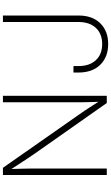

<svg xmlns="http://www.w3.org/2000/svg" viewBox="264 -1032 777 1345"><g transform="rotate(-90 652.5 -359.5)"><path d="M99.1 0V-727.5H149.4L516.1 -203.6Q532.2 -181.2 549.6 -155Q566.9 -128.9 585.2 -100.6Q603.5 -72.3 621.6 -43L612.3 -41.5Q611.3 -71.3 610.4 -100.6Q609.4 -129.9 608.9 -157.5Q608.4 -185.1 608.4 -209V-727.5H653.8V0H603.5L248 -505.9Q230.5 -531.7 212.4 -558.8Q194.3 -585.9 174.3 -616.7Q154.3 -647.5 130.9 -683.6L140.6 -685.5Q141.6 -650.4 142.6 -618.2Q143.6 -585.9 144 -557.9Q144.5 -529.8 144.5 -506.3V0ZM1016.6 9.8Q925.8 9.8 871.3 -45.7Q816.9 -101.1 816.9 -198.2V-233.4H862.3V-198.2Q862.3 -120.1 903.8 -76.2Q945.3 -32.2 1016.6 -32.2Q1087.9 -32.2 1129.4 -76.2Q1170.9 -120.1 1170.9 -198.2V-727.5H1216.3V-198.2Q1216.3 -101.1 1161.9 -45.7Q1107.4 9.8 1016.6 9.8Z"/></g></svg>

Font: Inter 18pt ExtraLight
Style: Regular
Weight: 250
Designer: Rasmus Andersson
Foundry: rsms
Version: Version 4.001;git-66647c0bb